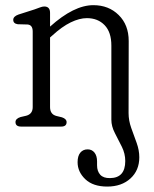

<svg xmlns="http://www.w3.org/2000/svg" viewBox="-20 -478 580 725"><path d="M400.5 -26V-306Q400.5 -356.5 375 -383Q349.5 -409.5 308 -409.5Q280 -409.5 247 -393.5Q214 -377.5 177 -343.5L169 -336.5V-73.5Q169 -46 193.5 -40L214 -35Q231.5 -29 231.5 -17Q231.5 0 211 0H60Q38.5 0 38.5 -17Q38.5 -30 57.5 -36L79 -41Q103.5 -47.5 103.5 -73.5V-359Q103.5 -384 84 -385.5L47 -386.5Q30 -389 30 -403Q30 -416 49.5 -423L110.5 -442.5Q121 -446 130.5 -449.8Q140 -453.5 147 -453.5Q169 -453.5 169 -429.5V-377.5Q259 -458.5 332.5 -458.5Q390.5 -458.5 428.2 -421.2Q466 -384 466 -323L465.5 -51Q465.5 -23 475.5 5Q485.5 33 495.8 61Q506 89 506 116Q506 165.5 472.5 196Q439 226.5 385 226.5Q331.5 226.5 302.2 198.8Q273 171 273 134.5Q273 111 283.2 98.5Q293.5 86 311 86Q327 86 336.8 98.2Q346.5 110.5 346.5 131.5V146Q346.5 168.5 358.5 181.8Q370.5 195 395.5 194.5Q453 194 453 130Q453 102 440 76Q427 50 413.8 24.5Q400.5 -1 400.5 -26Z"/></svg>

Font: Fraunces 72pt S100 Light
Style: Regular
Weight: 300
Version: Version 1.000; ttfautohint (v1.8.3)